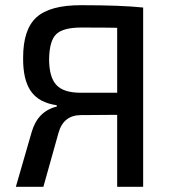

<svg xmlns="http://www.w3.org/2000/svg" viewBox="-20 -719 655 739"><path d="M199 -309 198 -314Q129 -324 98.5 -368.5Q68 -413 69 -497Q69 -606 120.5 -652.5Q172 -699 291 -699Q447 -699 531 -690V0H431V-277L292 -276Q224 -276 205 -207L147 0H41L102 -211Q125 -291 199 -309ZM431 -362V-612Q394 -613 293 -613Q223 -613 196.5 -587.5Q170 -562 169 -491Q169 -423 196.5 -392.5Q224 -362 291 -362Z"/></svg>

Font: Exo 2.0 Medium
Style: Regular
Weight: 500
Designer: Natanael Gama
Version: Version 1.001;PS 001.001;hotconv 1.0.70;makeotf.lib2.5.58329